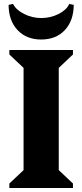

<svg xmlns="http://www.w3.org/2000/svg" viewBox="-20 -940 412 960"><path d="M26.8 0V-22.4L97.8 -89.4V-600.6L26.8 -667.6V-690H344.8V-667.6L273.8 -600.6V-89.4L344.8 -22.4V0ZM185.8 -742.4Q112.2 -742.4 67.8 -789.6Q23.4 -836.8 23 -915.6L45.2 -920.4Q60.2 -890.4 100.7 -870.1Q141.2 -849.8 185.8 -849.8Q232.8 -849.8 272.9 -870.1Q313 -890.4 326.4 -920.4L348.6 -915.6Q348.2 -836.8 304.2 -789.6Q260.2 -742.4 185.8 -742.4Z"/></svg>

Font: Platypi Light
Style: Regular
Weight: 300
Designer: David Sargent
Foundry: Bolt Cutter Type
Version: Version 1.200